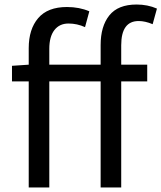

<svg xmlns="http://www.w3.org/2000/svg" viewBox="-20 -829 714 849"><path d="M425 0V-469H198V0H107V-469H33V-538L107 -543V-616Q107 -700 149 -749Q191 -798 276 -798Q331 -798 375 -779L356 -709Q321 -725 283 -725Q243 -725 220.5 -696Q198 -667 198 -613V-543H425V-630Q425 -713 463.5 -761Q502 -809 584 -809Q633 -809 674 -791L655 -722Q622 -736 593 -736Q516 -736 516 -629V-543H631V-469H516V0Z"/></svg>

Font: Source Han Sans SC
Style: Regular
Weight: 400
Designer: Ryoko NISHIZUKA 西塚涼子 (kana, bopomofo & ideographs); Paul D. Hunt (Latin, Greek & Cyrillic); Sandoll Communications 산돌커뮤니
Foundry: Adobe
Version: Version 2.002;hotconv 1.0.116;makeotfexe 2.5.65601; ttfautoh